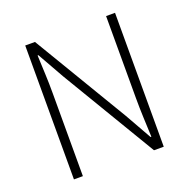

<svg xmlns="http://www.w3.org/2000/svg" viewBox="-119 -774 874 888"><g transform="rotate(-20 318.0 -329.5)"><path d="M97 0V-659H145L423 -194L497 -63H501Q499 -111 497 -159Q495 -207 495 -255V-659H539V0H491L213 -465L139 -596H135Q137 -548 139 -502.5Q141 -457 141 -409V0Z"/></g></svg>

Font: CV Source Sans Light
Style: Regular
Weight: 300
Designer: Paul D. Hunt
Foundry: Adobe Systems Incorporated
Version: Version 3.001